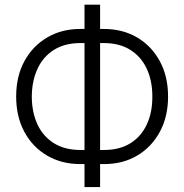

<svg xmlns="http://www.w3.org/2000/svg" viewBox="-20 -760 778 811"><path d="M319.3 -637.7H418.5Q498 -637.7 559.1 -601.8Q620.1 -565.9 655 -501.7Q689.9 -437.5 689.9 -352.5Q689.9 -267.6 655.3 -203.4Q620.6 -139.2 559.8 -103Q499 -66.9 419.4 -66.9H319.8Q240.2 -66.9 179 -102.8Q117.7 -138.7 83 -202.9Q48.3 -267.1 48.3 -352.5Q48.3 -437.5 83 -501.5Q117.7 -565.4 179 -601.6Q240.2 -637.7 319.3 -637.7ZM319.8 -578.1Q253.4 -578.1 207.5 -549.1Q161.6 -520 138.2 -469Q114.7 -418 114.3 -351.1Q114.7 -285.2 138.2 -234.6Q161.6 -184.1 207.5 -155.3Q253.4 -126.5 319.8 -126.5H418.9Q485.4 -126.5 531 -155Q576.7 -183.6 600.3 -234.9Q624 -286.1 623.5 -352.5Q623.5 -418.9 599.9 -469.7Q576.2 -520.5 530.5 -549.3Q484.9 -578.1 418 -578.1ZM402.8 -740.2V30.3H336.9V-740.2Z"/></svg>

Font: Inter Tight Light
Style: Regular
Weight: 300
Designer: Rasmus Andersson
Foundry: rsms
Version: Version 3.004